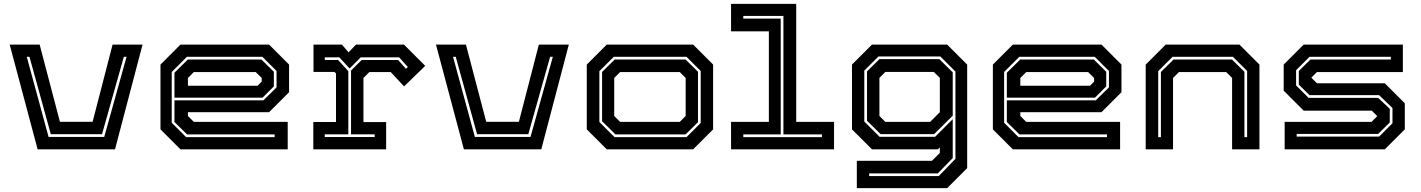

<svg xmlns="http://www.w3.org/2000/svg" viewBox="-20 -770 7326 990"><path d="M174 0 30 -540H184.5L289 -142H457.5L560.5 -540H715L573 0ZM230.5 -64H517.5L632.5 -477H618.5L506 -78H242L132 -477H118Z M1367.5 -540 1470.5 -437V-294.5L1367.5 -191.5H949V-172L979.5 -141.5H1463.5V0H910.5L807.5 -103V-437L910.5 -540ZM1333 -477H943.5L865.5 -399V-137L939.5 -63H1396V-77H944.5L879.5 -141V-252.5H1338L1406 -319.5V-404ZM1328 -463 1392 -400V-324.5L1334 -266.5H879.5V-395L948.5 -463ZM1298.5 -398.5H979.5L949 -368V-328H1308.5L1329.5 -349V-368Z M1595.5 0V-141H1712.5V-391.5L1705 -399H1596.5V-540H1743L1777 -500L1815.5 -540H2063L2172.5 -430.5L2063.5 -324.5L1994.5 -398.5H1884.5L1854 -368V-140.5H1971V0ZM1654.5 -63.5H1912V-77.5H1790V-406L1844.5 -460.5H2033L2073 -415.5L2083 -424.5L2038 -474.5H1840L1782.5 -417L1729.5 -474.5H1654.5V-460.5H1723.5L1776 -403V-77.5H1654.5Z M2372 0 2228 -540H2382.5L2487 -142H2655.5L2758.5 -540H2913L2771 0ZM2428.5 -64H2715.5L2830.5 -477H2816.5L2704 -78H2440L2330 -477H2316Z M3108.5 0 3005.5 -103V-437L3108.5 -540H3554L3657 -437V-103L3554 0ZM3148.5 -63H3520L3593 -136V-404L3520 -477H3144.5L3070.5 -403V-141ZM3153.5 -77 3084.5 -145V-399L3149.5 -463H3515L3579 -400V-140L3515 -77ZM3177.5 -141.5H3485L3515.5 -172V-368L3485 -398.5H3177.5L3147 -368V-172Z M3749.5 0V-141.5H3944.5V-608.5H3749.5V-750H4085.5V-141.5H4280.5V0ZM3812.5 -63H4218V-77H4019.5V-688H3812.5V-674H4005.5V-77H3812.5Z M4398 200V59H4785.5L4826 18.5V-10L4816 0H4476L4373 -103V-437L4476 -540H4864L4967 -437V97L4864 200ZM4461.5 138H4820.5L4906.5 49V-401L4828.5 -479H4509.5L4436.5 -406V-143.5L4515.5 -64.5H4801.5L4892.5 -155.5V45L4815.5 124H4461.5ZM4520.5 -78.5 4450.5 -147.5V-402L4514.5 -465H4823.5L4892.5 -397V-173.5L4796.5 -78.5ZM4545 -141.5H4776L4826 -191.5V-368.5L4795 -399H4545L4514.5 -368.5V-172Z M5659.5 -540 5762.5 -437V-294.5L5659.5 -191.5H5241V-172L5271.5 -141.5H5755.5V0H5202.5L5099.5 -103V-437L5202.5 -540ZM5625 -477H5235.5L5157.5 -399V-137L5231.5 -63H5688V-77H5236.5L5171.5 -141V-252.5H5630L5698 -319.5V-404ZM5620 -463 5684 -400V-324.5L5626 -266.5H5171.5V-395L5240.5 -463ZM5590.5 -398.5H5271.5L5241 -368V-328H5600.5L5621.5 -349V-368Z M5887.5 0V-437L5990.5 -540H6371L6474 -437V0H6333V-368L6302.5 -398.5H6059L6028.5 -368V0ZM5952 -63H5966V-399L6031 -463H6332.5L6396.5 -400V-63H6410.5V-404L6337.5 -477H6026L5952 -403Z M6604 0V-141.5H7052L7081.5 -171L7053 -199.5H6702L6599 -302.5V-437L6702 -540H7213.5V-398.5H6770.5L6741.5 -369.5L6770.5 -340.5H7120.5L7223.5 -237.5V-103L7120.5 0ZM6666 -65.5H7091L7160 -134.5V-213L7091 -279.5H6732L6677 -333.5V-404L6737 -463H7151.5V-477H6732L6663 -408V-329.5L6727 -265.5H7086L7146 -209V-138.5L7086 -79.5H6666Z"/></svg>

Font: Tourney Expanded Regular
Style: Bold
Weight: 700
Width: 7
Designer: Tyler Finck
Foundry: Etcetera Type Co
Version: Version 1.010; ttfautohint (v1.8.3)